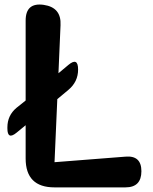

<svg xmlns="http://www.w3.org/2000/svg" viewBox="-20 -811 661 831"><path d="M216 0Q91 0 91 -125V-269L52 -237Q12 -204 12 -255V-260Q12 -311 51 -344L91 -376V-722Q91 -801 169 -790Q246 -779 242 -702L233 -494L276 -530Q318 -565 318 -510Q318 -457 276 -422L228 -382L216 -109L523 -133Q592 -139 592 -70Q592 0 523 0Z"/></svg>

Font: MaokenZhuyuanTi
Style: Regular
Weight: 400
Designer: Fontworks Inc & LongZhuTi team: ZERO子、时光羊、荆南、频凡、刘鹏、Little White Dog、帆影Magmeta、奈白不弍、白日月球、ChaoTawei、雨三（排名不分先后）
Version: Version 1.000; 20230222